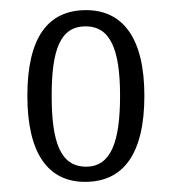

<svg xmlns="http://www.w3.org/2000/svg" viewBox="-20 -739 338 379"><path d="M148 -380C224 -380 265 -436 265 -550C265 -663 223 -719 150 -719C74 -719 34 -664 34 -550C34 -436 75 -380 148 -380ZM150 -410C99 -410 82 -459 82 -550C82 -641 99 -687 149 -687C198 -687 217 -641 217 -550C217 -459 199 -410 150 -410Z"/></svg>

Font: Noto Serif Armenian ExtraCondensed Light
Style: Regular
Weight: 300
Width: 2
Designer: Monotype Design Team
Foundry: Monotype Imaging Inc.
Version: Version 2.008